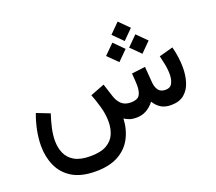

<svg xmlns="http://www.w3.org/2000/svg" viewBox="-147 -868 1485 1321"><g transform="rotate(-20 596.0 -207.5)"><path d="M833.5 -666 904.8 -594.7 833.5 -523.4 762.2 -594.7ZM918 -542 989.3 -470.7 918 -399.4 846.7 -470.7ZM749.5 -542 820.8 -470.7 749.5 -399.4 677.7 -470.7ZM729 0Q700.7 0 679.7 -7.6Q658.7 -15.1 643.1 -25.9Q638.7 56.6 604.5 119.1Q570.3 181.6 504.9 216.6Q439.5 251.5 341.8 251.5Q236.3 251.5 171.1 212.2Q106 172.9 75.7 106.2Q45.4 39.6 45.4 -41.5Q45.4 -95.7 56.9 -153.6Q68.4 -211.4 89.4 -267.6L185.1 -230Q169.4 -182.6 158.4 -134.3Q147.5 -85.9 147.5 -42Q147.5 7.8 165.3 49.3Q183.1 90.8 225.6 115.7Q268.1 140.6 341.8 140.6Q418.5 140.6 461.4 115.7Q504.4 90.8 522 49.6Q539.6 8.3 539.6 -40.5Q539.6 -96.2 523.4 -152.3Q507.3 -208.5 490.2 -251.5L594.2 -291.5L625 -195.8Q637.7 -157.2 662.4 -134.5Q687 -111.8 730 -111.8Q776.9 -111.8 793.2 -135.7Q809.6 -159.7 809.6 -207.5Q809.6 -219.2 808.1 -243.2Q806.6 -267.1 804.2 -296.4L903.8 -308.6L912.6 -193.4Q915 -158.2 931.2 -135Q947.3 -111.8 984.4 -111.8Q1019.5 -111.8 1033 -138.9Q1046.4 -166 1046.4 -203.1Q1046.4 -242.2 1037.8 -282.2Q1029.3 -322.3 1024.4 -342.3L1126.5 -370.1Q1136.2 -334.5 1141.8 -294.7Q1147.5 -254.9 1147.5 -215.8Q1147.5 -159.7 1132.3 -110.4Q1117.2 -61 1081.5 -30.8Q1045.9 -0.5 984.9 0Q939 0 909.7 -18.8Q880.4 -37.6 861.3 -69.3Q835 -35.6 802.5 -17.8Q770 0 729 0Z"/></g></svg>

Font: Vazirmatn UI NL Medium
Style: Regular
Weight: 500
Designer: Saber Rastikerdar
Foundry: Saber Rastikerdar
Version: Version 33.003